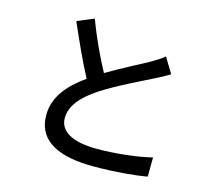

<svg xmlns="http://www.w3.org/2000/svg" viewBox="-114 -926 1227 1100"><g transform="rotate(15 500.0 -376.0)"><path d="M317 -786 218 -745C265 -638 315 -525 361 -441C259 -369 191 -287 191 -181C191 -21 333 34 526 34C653 34 765 24 844 10L845 -104C763 -83 629 -68 522 -68C373 -68 298 -114 298 -192C298 -265 354 -328 442 -386C537 -448 670 -510 736 -544C768 -560 796 -575 822 -591L767 -682C744 -663 720 -648 687 -629C635 -600 536 -551 448 -498C406 -576 357 -678 317 -786Z"/></g></svg>

Font: Source Han Sans JP Medium
Style: Regular
Weight: 500
Designer: Ryoko NISHIZUKA 西塚涼子 (kana, bopomofo & ideographs); Paul D. Hunt (Latin, Greek & Cyrillic); Sandoll Communications 산돌커뮤니
Foundry: Adobe
Version: Version 2.002;hotconv 1.0.116;makeotfexe 2.5.65601